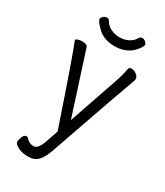

<svg xmlns="http://www.w3.org/2000/svg" viewBox="-222 -984 943 1094"><g transform="rotate(30 250.0 -437.5)"><path d="M264 -773Q194 -773 153.5 -811.5Q113 -850 113 -867Q113 -874 123.5 -883.5Q134 -893 146 -893Q159 -893 165 -882Q177 -859 203.5 -845Q230 -831 263 -831Q296 -831 322 -845Q348 -859 360 -882Q366 -893 379 -893Q391 -893 401.5 -883.5Q412 -874 412 -868Q412 -851 379 -816Q335 -773 264 -773ZM227 -190Q72 -647 53 -685L52 -690Q51 -696 63 -700.5Q75 -705 90 -705Q124 -705 129 -691Q141 -654 260 -284L367 -595Q385 -645 396 -701Q399 -711 415 -711Q431 -711 447 -698.5Q463 -686 463 -670Q463 -665 460 -657Q437 -597 255 -75Q238 -29 215.5 -5.5Q193 18 155 18H146Q95 18 61 -13Q57 -20 57 -25Q57 -39 65 -58.5Q73 -78 87 -78Q98 -78 103 -69Q121 -49 150 -49Q179 -49 200 -111Z"/></g></svg>

Font: Moon Stars Kai T HW
Style: Regular
Weight: 400
Designer: GuiWonder
Version: Version 1.101